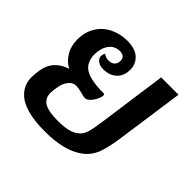

<svg xmlns="http://www.w3.org/2000/svg" viewBox="-144 -754 932 932"><g transform="rotate(45 321.5 -288.5)"><path d="M601 -576 552 -231Q542 -158 526.5 -116Q511 -74 476 -46Q406 9 268 9Q125 9 71 -46Q36 -81 36 -132Q36 -149 41 -184Q55 -264 137 -290Q106 -305 85 -339Q64 -373 64 -418Q64 -470 87.5 -508Q111 -546 151.5 -566Q192 -586 241 -586Q295 -586 322.5 -560.5Q350 -535 350 -497Q350 -454 324 -429.5Q298 -405 255 -405Q231 -405 216.5 -416Q202 -427 202 -443Q202 -453 208 -465Q224 -453 244 -453Q263 -453 274.5 -463.5Q286 -474 286 -493Q286 -508 277 -516.5Q268 -525 252 -525Q215 -525 194.5 -497Q174 -469 174 -426Q174 -372 211.5 -348Q249 -324 339 -324Q346 -324 346 -315Q346 -304 337.5 -286.5Q329 -269 316 -256Q303 -243 292 -243Q282 -243 262 -249Q232 -256 218 -256Q197 -256 180.5 -235.5Q164 -215 160 -185Q155 -158 155 -144Q155 -116 168 -102Q181 -86 207.5 -79Q234 -72 276 -72Q319 -72 346.5 -79Q374 -86 392 -102Q410 -116 418 -144Q426 -172 433 -224L482 -576Z"/></g></svg>

Font: Krub SemiBold
Style: Italic
Weight: 600
Italic angle: -8°
Designer: Ekaluck Peanpanawate
Foundry: Cadson Demak Co.,Ltd.
Version: Version 1.000; ttfautohint (v1.6)